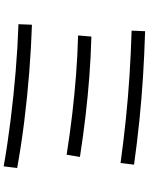

<svg xmlns="http://www.w3.org/2000/svg" viewBox="97 -880 806 1040"><g transform="rotate(90 500.0 -360.0)"><path d="M881 23Q762 2 629.5 -14.5Q497 -31 364.5 -42Q232 -53 111 -57L114 -130Q237 -126 370.5 -115.5Q504 -105 636.5 -88.5Q769 -72 890 -50ZM818 -318Q703 -336 596 -348.5Q489 -361 385 -369Q281 -377 172 -380L178 -452Q289 -449 394 -441Q499 -433 606.5 -420.5Q714 -408 830 -390ZM863 -610Q739 -627 622.5 -639Q506 -651 389 -658.5Q272 -666 146 -670L149 -743Q279 -739 397.5 -731.5Q516 -724 633 -712Q750 -700 872 -683Z"/></g></svg>

Font: M PLUS 1 Code
Style: Regular
Weight: 400
Designer: Coji Morishita
Foundry: UNDERFOREST DESIGN
Version: Version 1.005